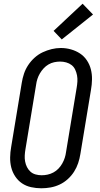

<svg xmlns="http://www.w3.org/2000/svg" viewBox="-20 -1004 540 1032"><path d="M202 8Q174 8 147 2Q120 -4 98.5 -18.5Q77 -33 62 -55.5Q47 -78 40.5 -104Q34 -130 34.5 -158Q35 -186 40 -214L97 -559Q101 -584 109 -608Q117 -632 131.5 -654Q146 -676 166 -694Q186 -712 209.5 -723Q233 -734 257.5 -740Q282 -746 307 -746Q335 -746 361.5 -738.5Q388 -731 410 -716.5Q432 -702 447 -679.5Q462 -657 468.5 -631Q475 -605 474.5 -577Q474 -549 469 -521L412 -176Q408 -151 400 -127Q392 -103 378 -81Q364 -59 344 -41Q324 -23 300.5 -12Q277 -1 252 3.5Q227 8 202 8ZM204 -62Q220 -62 236 -65.5Q252 -69 267 -77Q282 -85 294 -97.5Q306 -110 314.5 -125Q323 -140 328 -155.5Q333 -171 335 -187L392 -532Q395 -549 396 -566Q397 -583 394 -599Q391 -615 384 -630Q377 -645 364.5 -654.5Q352 -664 336 -668.5Q320 -673 303 -673Q287 -673 271 -669.5Q255 -666 240.5 -657.5Q226 -649 214.5 -636.5Q203 -624 194.5 -609.5Q186 -595 181 -579.5Q176 -564 174 -548L117 -203Q114 -186 113 -169Q112 -152 115 -136Q118 -120 125 -106Q132 -92 143.5 -81.5Q155 -71 171 -66.5Q187 -62 204 -62ZM312 -792 268 -838 424 -984 480 -926Z"/></svg>

Font: Iosevka Slab Oblique
Style: Regular
Weight: 400
Italic angle: -9°
Monospace: yes
Designer: Belleve Invis
Foundry: Belleve Invis
Version: Version 11.1.1; ttfautohint (v1.8.3)